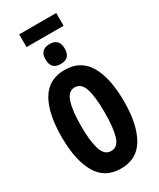

<svg xmlns="http://www.w3.org/2000/svg" viewBox="-264 -1151 1027 1239"><g transform="rotate(-30 250.0 -531.5)"><path d="M387 -976V-1071H111V-976ZM320 -845Q320 -919 249 -919Q177 -919 177 -845Q177 -771 249 -771Q320 -771 320 -845ZM481 -358Q481 -532 424.5 -629Q368 -726 249 -726Q130 -726 73.5 -630.5Q17 -535 17 -359Q17 -188 73 -90Q129 8 249 8Q368 8 424.5 -89.5Q481 -187 481 -358ZM161 -358Q161 -471 181 -533.5Q201 -596 249 -596Q298 -596 317.5 -536.5Q337 -477 337 -358Q337 -246 318.5 -184Q300 -122 250 -122Q200 -122 180.5 -184.5Q161 -247 161 -358Z"/></g></svg>

Font: Noto Sans Mono UI Condensed ExtraBold
Style: Regular
Weight: 800
Width: 3
Designer: Monotype Design team
Foundry: Monotype Imaging Inc.
Version: 1.000